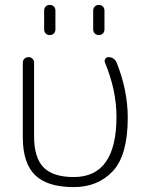

<svg xmlns="http://www.w3.org/2000/svg" viewBox="-20 -753 599 783"><path d="M281 10Q173 10 123 -39Q73 -88 73 -193V-497Q73 -507 79.5 -513.5Q86 -520 96 -520Q106 -520 112.5 -513.5Q119 -507 119 -497V-197Q119 -110 157.5 -70.5Q196 -31 281 -31Q455 -31 455 -277Q455 -385 408 -498Q405 -506 409.5 -513Q414 -520 422 -520Q446 -520 456 -497Q501 -384 501 -273Q501 -120 440 -55Q379 10 281 10ZM360 -710Q360 -720 366.5 -726.5Q373 -733 383 -733Q393 -733 399.5 -726.5Q406 -720 406 -710V-633Q406 -623 399.5 -616.5Q393 -610 383 -610Q373 -610 366.5 -616.5Q360 -623 360 -633ZM160 -710Q160 -720 166.5 -726.5Q173 -733 183 -733Q193 -733 199.5 -726.5Q206 -720 206 -710V-633Q206 -623 199.5 -616.5Q193 -610 183 -610Q173 -610 166.5 -616.5Q160 -623 160 -633Z"/></svg>

Font: Rounded Mplus 1c Light
Style: Regular
Weight: 300
Version: Version 1.059.20150529